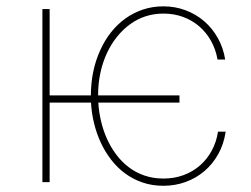

<svg xmlns="http://www.w3.org/2000/svg" viewBox="-20 -574 791 605"><path d="M113.6 -545.5H136.4V-273.4H266.3Q266.7 -352.6 296.2 -416.5Q310 -447.1 329.9 -472.3Q349.8 -497.5 375 -515.6Q400.2 -533.7 430.4 -543.9Q460.6 -554 495 -554Q532 -554 564.6 -541.7Q597.3 -529.5 623 -507.5Q648.8 -485.4 666.2 -454.5Q683.6 -423.7 689.6 -386.4H665.5Q659.8 -418.7 644.9 -445.3Q630 -471.9 607.6 -491.1Q585.2 -510.3 556.6 -520.8Q528.1 -531.2 495 -531.2Q436.4 -531.2 390.3 -497.9Q367.2 -481.2 348.5 -457.9Q329.9 -434.7 316.6 -405.9Q303.3 -377.1 296.2 -343.8Q289.1 -310.4 289.1 -273.4H545.5V-250.7H289.8Q291.5 -221.6 298.3 -192.6Q305 -163.7 316.9 -137.1Q328.8 -110.4 345.9 -87.5Q362.9 -64.6 385.1 -47.6Q407.3 -30.5 434.8 -21Q462.4 -11.4 495 -11.4Q528.8 -11.4 557.9 -22Q587 -32.7 609.6 -52.2Q632.1 -71.7 647 -98.9Q661.9 -126.1 666.9 -159.1H691.1Q685.4 -120.4 668 -89Q650.6 -57.5 624.5 -35.2Q598.4 -12.8 565.2 -0.7Q532 11.4 495 11.4Q459.5 11.4 429.3 1.1Q399.1 -9.2 374.3 -27.5Q349.4 -45.8 330.3 -70.7Q311.1 -95.5 297.6 -124.6Q284.1 -153.8 276.3 -185.9Q268.5 -218 266.7 -250.7H136.4V0H113.6Z"/></svg>

Font: Inter P Thin
Style: Regular
Weight: 100
Designer: Rasmus Andersson
Foundry: rsms
Version: Version 3.018;git-588b23468